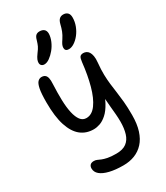

<svg xmlns="http://www.w3.org/2000/svg" viewBox="-250 -884 1075 1246"><g transform="rotate(-30 287.5 -261.0)"><path d="M292 261Q232 261 189 250.5Q146 240 123.5 221Q101 202 101 175Q101 159 110 149.5Q119 140 138 140Q151 140 161.5 145Q172 150 186.5 156Q201 162 225.5 167Q250 172 289 172Q338 172 365.5 151.5Q393 131 404.5 93Q416 55 416 5Q416 -24 413.5 -52Q411 -80 408 -112Q405 -144 402 -186.5Q399 -229 398 -287L432 -258Q414 -189 390.5 -145.5Q367 -102 340.5 -78.5Q314 -55 289 -46.5Q264 -38 242 -38Q186 -38 146 -70Q106 -102 84 -169Q62 -236 62 -343Q62 -410 69 -444Q76 -478 88.5 -490Q101 -502 116 -502Q132 -502 142 -494.5Q152 -487 156 -470Q160 -453 158 -424Q155 -361 156.5 -306Q158 -251 167 -210.5Q176 -170 193 -147.5Q210 -125 237 -125Q279 -125 310.5 -168.5Q342 -212 362.5 -286.5Q383 -361 393 -454Q396 -482 403.5 -491.5Q411 -501 429 -501Q440 -501 450.5 -496Q461 -491 468.5 -479.5Q476 -468 479.5 -448.5Q483 -429 480 -400Q475 -349 476 -311Q477 -273 481 -239.5Q485 -206 490 -171.5Q495 -137 499 -95Q503 -53 503 5Q503 72 487.5 120.5Q472 169 443.5 200Q415 231 376.5 246Q338 261 292 261ZM362 -569Q348 -569 341 -575.5Q334 -582 334 -594Q334 -607 340 -619Q346 -631 357 -647Q372 -670 380 -690.5Q388 -711 395 -740Q401 -763 412.5 -773Q424 -783 441 -783Q461 -783 473 -771.5Q485 -760 485 -736Q485 -704 473.5 -674Q462 -644 443.5 -620.5Q425 -597 403.5 -583Q382 -569 362 -569ZM175 -563Q162 -563 154 -570.5Q146 -578 146 -591Q146 -602 151 -614.5Q156 -627 172 -649Q189 -671 196 -686Q203 -701 210 -725Q216 -748 226.5 -756.5Q237 -765 253 -765Q274 -765 286.5 -754.5Q299 -744 299 -721Q298 -695 286 -667Q274 -639 255 -616Q236 -593 215 -578Q194 -563 175 -563Z"/></g></svg>

Font: Shantell Sans
Style: Regular
Weight: 400
Designer: Stephen Nixon, Anya Danilova, Shantell Martin
Foundry: Arrow Type
Version: Version 1.008;[ac192a2d6]